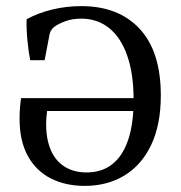

<svg xmlns="http://www.w3.org/2000/svg" viewBox="-20 -598 591 628"><path d="M257 10Q195 10 147 -14Q99 -38 71.5 -87Q44 -136 44 -210Q44 -230 45.5 -247.5Q47 -265 49 -277H456L451 -235H134Q133 -227 132 -216Q131 -205 131 -191Q131 -142 146.5 -106.5Q162 -71 192 -52.5Q222 -34 263 -34Q338 -34 377.5 -94.5Q417 -155 417 -270Q417 -357 396 -416.5Q375 -476 336.5 -506.5Q298 -537 246 -537Q216 -537 193.5 -528.5Q171 -520 157 -510Q150 -504 146.5 -497.5Q143 -491 142 -485L126 -401H79Q73 -430 69.5 -468Q66 -506 67 -535Q103 -555 149.5 -566.5Q196 -578 246 -578Q368 -578 437 -503.5Q506 -429 506 -286Q506 -190 474.5 -124Q443 -58 387 -24Q331 10 257 10Z"/></svg>

Font: Rasa
Style: Regular
Weight: 400
Designer: Anna Giedrys (Yrsa+Rasa design), David Brezina (Yrsa art-direction, Rasa art-direction, design)
Foundry: Rosetta Type Foundry
Version: Version 2.004